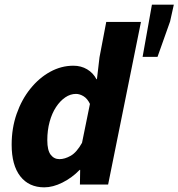

<svg xmlns="http://www.w3.org/2000/svg" viewBox="-20 -792 766 824"><path d="M170 12Q104 12 67 -35.5Q30 -83 30 -171Q30 -242 51.5 -303.5Q73 -365 110.5 -411.5Q148 -458 195.5 -484Q243 -510 295 -510Q328 -510 354 -494.5Q380 -479 394 -452H396L407 -546L436 -698H585L444 0H323L324 -63H322Q289 -29 248 -8.5Q207 12 170 12ZM235 -109Q258 -109 283.5 -123.5Q309 -138 332 -179L366 -346Q355 -369 338.5 -379Q322 -389 306 -389Q282 -389 260 -374Q238 -359 220.5 -332.5Q203 -306 193 -269.5Q183 -233 183 -190Q183 -147 197.5 -128Q212 -109 235 -109ZM592 -548 632 -772H726L710 -700L656 -548Z"/></svg>

Font: Source Sans 3 ExtraBold
Style: Italic
Weight: 800
Italic angle: -11°
Version: Version 3.052;hotconv 1.1.0;makeotfexe 2.6.0